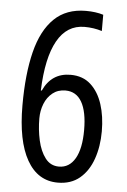

<svg xmlns="http://www.w3.org/2000/svg" viewBox="-53 -763 535 812"><g transform="rotate(5 214.5 -357.0)"><path d="M46 -303Q46 -436 69.5 -530Q93 -624 144.5 -674Q196 -724 279 -724Q300 -724 318.5 -721.5Q337 -719 353 -714V-645Q318 -656 279 -656Q204 -656 163.5 -583.5Q123 -511 118 -372H122Q157 -449 238 -449Q290 -449 323.5 -418.5Q357 -388 373.5 -337Q390 -286 390 -222Q390 -158 371.5 -105Q353 -52 316 -21Q279 10 223 10Q138 10 92 -71Q46 -152 46 -303ZM222 -58Q266 -58 290.5 -100Q315 -142 315 -221Q315 -299 291.5 -340Q268 -381 222 -381Q190 -381 167.5 -363Q145 -345 133.5 -316Q122 -287 122 -254Q122 -206 132 -161Q142 -116 164 -87Q186 -58 222 -58Z"/></g></svg>

Font: Noto Sans Sinhala ExtraCondensed
Style: Regular
Weight: 400
Width: 2
Designer: Jelle Bosma - Monotype Design Team
Foundry: Monotype Imaging Inc.
Version: Version 2.006; ttfautohint (v1.8.4.7-5d5b)